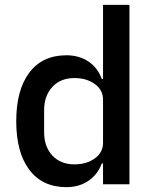

<svg xmlns="http://www.w3.org/2000/svg" viewBox="-20 -760 632 792"><path d="M405 -86H400Q383 -40 344.5 -14Q306 12 254 12Q155 12 101 -59.5Q47 -131 47 -260Q47 -389 101 -460.5Q155 -532 254 -532Q306 -532 344.5 -506.5Q383 -481 400 -434H405V-740H514V0H405ZM287 -82Q337 -82 371 -106.5Q405 -131 405 -171V-349Q405 -389 371 -413.5Q337 -438 287 -438Q230 -438 196 -401.5Q162 -365 162 -305V-215Q162 -155 196 -118.5Q230 -82 287 -82Z"/></svg>

Font: IBM Plex Sans Devanagari Medium
Style: Regular
Weight: 500
Designer: Mike Abbink, Paul van der Laan, Pieter van Rosmalen, Erin McLaughlin
Foundry: Bold Monday
Version: Version 1.1